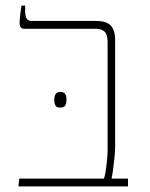

<svg xmlns="http://www.w3.org/2000/svg" viewBox="-20 -667 536 687"><path d="M46 0 49 -28H352Q355 -35 358 -54Q361 -73 363 -94.5Q365 -116 365 -130V-516Q365 -544 354 -554Q343 -564 323 -564H69Q58 -564 54 -569.5Q50 -575 50 -585Q50 -591 51 -601.5Q52 -612 53.5 -624Q55 -636 57 -647H70V-627Q70 -609 75.5 -600.5Q81 -592 92 -592H325Q360 -592 376 -576Q392 -560 392 -523V-143Q392 -127 389.5 -102Q387 -77 384 -56Q381 -35 379 -28H438V0ZM174 -310Q174 -321 178.5 -329.5Q183 -338 195 -338Q210 -338 214 -329.5Q218 -321 218 -310Q218 -299 214 -290.5Q210 -282 195 -282Q182 -282 178 -290.5Q174 -299 174 -310Z"/></svg>

Font: Noto Serif Hebrew Thin
Style: Regular
Weight: 250
Version: Version 2.003